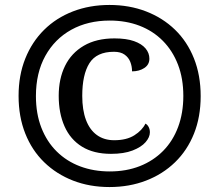

<svg xmlns="http://www.w3.org/2000/svg" viewBox="-20 -745 885 775"><path d="M422 10Q342 10 275 -16Q208 -42 158.5 -90Q109 -138 82 -206Q55 -274 55 -358Q55 -441 82 -508.5Q109 -576 158 -624.5Q207 -673 274.5 -699Q342 -725 422 -725Q502 -725 569.5 -699Q637 -673 686.5 -625Q736 -577 763 -509Q790 -441 790 -357Q790 -273 763 -205.5Q736 -138 686.5 -90Q637 -42 569.5 -16Q502 10 422 10ZM428 -124Q358 -124 311 -153Q264 -182 240.5 -235Q217 -288 217 -358Q217 -427 242.5 -479Q268 -531 318.5 -560.5Q369 -590 442 -590Q490 -590 521 -579Q552 -568 567.5 -549.5Q583 -531 583 -508Q583 -484 562.5 -470.5Q542 -457 513 -457Q513 -477 506 -495Q499 -513 483 -524.5Q467 -536 440 -536Q370 -536 341 -490Q312 -444 312 -358Q312 -301 327 -261Q342 -221 371 -200Q400 -179 441 -179Q491 -179 522.5 -199Q554 -219 567 -246Q575 -242 580 -232.5Q585 -223 585 -211Q585 -191 567.5 -171Q550 -151 515 -137.5Q480 -124 428 -124ZM423 -53Q490 -53 544.5 -74.5Q599 -96 638.5 -136Q678 -176 699 -232.5Q720 -289 720 -358Q720 -428 698.5 -484Q677 -540 637.5 -580Q598 -620 543.5 -641Q489 -662 423 -662Q335 -662 268 -625Q201 -588 163 -519.5Q125 -451 125 -357Q125 -286 147 -229.5Q169 -173 209 -133.5Q249 -94 303.5 -73.5Q358 -53 423 -53Z"/></svg>

Font: Noto Serif Thai ExtraBold
Style: Regular
Weight: 800
Version: Version 2.001